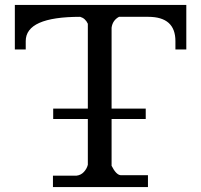

<svg xmlns="http://www.w3.org/2000/svg" viewBox="-20 -756 813 776"><path d="M431 -317V-644Q435 -674 461 -688H579Q689 -688 689 -590V-556H733V-736H40V-556H84V-590Q84 -688 304 -688Q325 -682 335 -660V-317H195V-275H335V-90Q331 -74 319 -61Q307 -48 289 -46H194V0H578V-48H467Q449 -50 431 -86V-275H569V-317Z"/></svg>

Font: Sawarabi Mincho
Style: Regular
Weight: 400
Version: Version 1.082; ttfautohint (v1.8.4.7-5d5b)